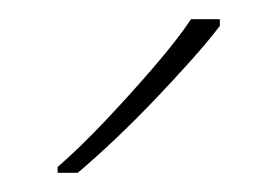

<svg xmlns="http://www.w3.org/2000/svg" viewBox="-20 -786 289 200"><path d="M209 -759Q196 -742 178.5 -722.5Q161 -703 141.5 -682.5Q122 -662 101.5 -642.5Q81 -623 61 -606H40V-612Q63 -632 89.5 -660Q116 -688 140.5 -716.5Q165 -745 179 -766H209Z"/></svg>

Font: Noto Sans Armenian Thin
Style: Regular
Weight: 250
Version: Version 2.007